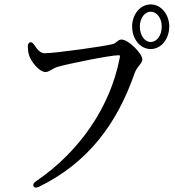

<svg xmlns="http://www.w3.org/2000/svg" viewBox="-20 -821 790 869"><path d="M578 -701C578 -645 614 -599 662 -599C710 -599 746 -645 746 -701C746 -755 710 -801 662 -801C614 -801 578 -755 578 -701ZM106 -607C107 -592 108 -581 112 -570C119 -545 157 -495 186 -495C196 -495 206 -501 216 -507C223 -511 232 -516 239 -518C283 -531 478 -571 517 -571C522 -571 525 -570 521 -555C479 -340 343 -136 142 0C132 8 128 14 132 22C135 29 143 30 155 25C377 -83 509 -259 589 -489C595 -505 601 -513 608 -522C616 -532 624 -541 624 -552C624 -580 560 -642 531 -642C521 -642 516 -638 511 -634C505 -629 498 -623 488 -621C450 -611 229 -580 182 -580C162 -580 148 -598 135 -618C128 -628 121 -632 115 -629C108 -625 105 -619 106 -607ZM613 -701C613 -739 635 -768 662 -768C690 -768 712 -739 712 -701C712 -660 690 -631 662 -631C635 -631 613 -660 613 -701Z"/></svg>

Font: 寒蝉锦书宋 CompactLight
Style: Bold
Weight: 400
Width: 4
Designer: 寒蝉锦书宋{Warren} 思源宋体{Ryoko NISHIZUKA 西塚涼子 (kana & ideographs); Frank Grießhammer (Latin, Greek & Cyrillic); Wenlong ZHANG 
Foundry: Adobe & ChillType
Version: Version 2.000;Glyphs 3.1.1 (3135)